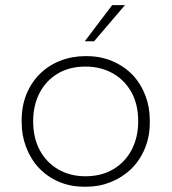

<svg xmlns="http://www.w3.org/2000/svg" viewBox="-20 -717 665 744"><path d="M315 6.5H306.5Q252.5 6.5 208.5 -12.5Q163 -32 130.5 -66.5Q98.5 -101 81 -147.5Q64 -192 64 -243V-251.5Q64 -306.5 82.5 -352Q101.5 -398.5 135.5 -431.5Q169 -464.5 214.5 -482Q259.5 -499.5 311 -499.5H315Q369.5 -499.5 414.5 -480.5Q460.5 -461 493.5 -427Q526 -392.5 543.5 -346.5Q560.5 -302 560.5 -251V-243Q560.5 -187.5 541.5 -142Q522 -95 488 -62Q453.5 -29 408 -11Q364.5 6.5 315 6.5ZM311 -34Q374 -34 420 -61.8Q466 -89.5 490.8 -137.8Q515.5 -186 515.5 -247Q515.5 -313 488.8 -360.5Q462 -408 415.8 -433.5Q369.5 -459 311 -459Q249.5 -459 204 -432Q158.5 -405 133.5 -357Q108.5 -309 108.5 -247Q108.5 -181.5 134.8 -133.8Q161 -86 206.8 -60Q252.5 -34 311 -34ZM344.5 -557H308.5L414.5 -697H464Z"/></svg>

Font: Acari Sans Neue Light
Style: Regular
Weight: 300
Designer: Alfredo Marco Pradil (font), Cristiano Sobral (main changes)
Foundry: Hanken Design Co. (font), Cristiano Sobral (main changes)
Version: Version 2.459;March 19, 2022;FontCreator 14.0.0.2808 64-bit;